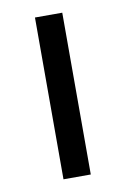

<svg xmlns="http://www.w3.org/2000/svg" viewBox="-63 -527 373 568"><g transform="rotate(-10 123.0 -243.0)"><path d="M82 0V-486H164V0Z"/></g></svg>

Font: Swei Fan Sans CJK TC
Style: Regular
Weight: 400
Version: Version 2.130